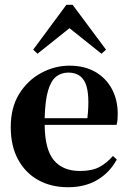

<svg xmlns="http://www.w3.org/2000/svg" viewBox="-20 -770 543 804"><path d="M271 -495Q334 -495 379 -469Q424 -443 448.5 -397.5Q473 -352 473 -293Q473 -280 472 -268.5Q471 -257 468 -247H167Q168 -144 205.5 -99Q243 -54 315 -54Q365 -54 396 -70.5Q427 -87 453 -117L469 -102Q439 -47 387.5 -16.5Q336 14 265 14Q194 14 140 -16Q86 -46 55.5 -102.5Q25 -159 25 -238Q25 -320 60.5 -377Q96 -434 152.5 -464.5Q209 -495 271 -495ZM266 -466Q237 -466 215.5 -449.5Q194 -433 181.5 -391.5Q169 -350 167 -275H346Q357 -376 338 -421Q319 -466 266 -466ZM137 -545 119 -562 258 -750H284L424 -562L405 -545L271 -652Z"/></svg>

Font: DeepMind Serif Text
Style: Regular
Weight: 400
Designer: Frank Grießhammer / Modifications: Colophon Foundry
Foundry: Colophon Foundry
Version: Version 5.003; ttfautohint (v1.8.2)